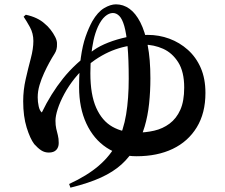

<svg xmlns="http://www.w3.org/2000/svg" viewBox="-20 -795 1040 886"><path d="M299 54Q382 16 436 -30.5Q490 -77 520 -135.5Q550 -194 562 -267Q574 -340 574 -432Q574 -523 568.5 -582.5Q563 -642 553.5 -675Q544 -708 530.5 -721.5Q517 -735 501 -735Q483 -735 465 -719.5Q447 -704 432 -672Q419 -643 411.5 -608.5Q404 -574 400.5 -535.5Q397 -497 397 -457Q397 -358 424 -297.5Q451 -237 499 -210Q547 -183 610 -183Q652 -183 691.5 -192Q731 -201 762.5 -224.5Q794 -248 812 -288Q830 -328 830 -391Q830 -464 802.5 -507.5Q775 -551 732.5 -570Q690 -589 642 -589Q575 -589 512.5 -567Q450 -545 389 -497Q354 -470 325.5 -434.5Q297 -399 277 -362Q257 -325 246.5 -292.5Q236 -260 236 -238Q236 -217 239.5 -201.5Q243 -186 247 -171Q251 -156 251 -135Q251 -115 239.5 -103Q228 -91 205 -91Q186 -91 170.5 -101Q155 -111 138 -130Q119 -155 103 -206.5Q87 -258 87 -328Q87 -379 98.5 -429.5Q110 -480 122 -525Q134 -570 134 -606Q134 -641 118 -670Q102 -699 89 -718L99 -727Q127 -721 149 -710.5Q171 -700 186 -686Q200 -675 213 -658.5Q226 -642 235 -624Q244 -606 243 -591Q244 -566 232 -547.5Q220 -529 207 -505Q196 -485 183.5 -458Q171 -431 162.5 -402.5Q154 -374 154 -346Q154 -325 158.5 -304.5Q163 -284 173 -276Q215 -363 271 -433Q327 -503 413 -564Q440 -583 479.5 -598.5Q519 -614 566 -624Q613 -634 662 -634Q714 -634 761.5 -616.5Q809 -599 847 -565Q885 -531 906.5 -481.5Q928 -432 928 -366Q928 -273 888 -207.5Q848 -142 777 -108Q706 -74 610 -74Q532 -74 472 -113.5Q412 -153 378.5 -225Q345 -297 345 -393Q345 -472 353 -529Q361 -586 375 -626Q389 -666 406 -697Q431 -740 460.5 -757.5Q490 -775 515 -775Q549 -775 577.5 -754.5Q606 -734 627.5 -692Q649 -650 661.5 -586Q674 -522 674 -434Q674 -373 668 -316.5Q662 -260 647.5 -211Q633 -162 607 -119Q579 -71 541 -36.5Q503 -2 446.5 24Q390 50 305 71Z"/></svg>

Font: Noto Serif TC
Style: Bold
Weight: 700
Designer: Ryoko NISHIZUKA 西塚涼子 (kana & ideographs); Frank Grießhammer (Latin, Greek & Cyrillic); Wenlong ZHANG 张文龙 (bopomofo); San
Foundry: Adobe
Version: Version 2.002-H1;hotconv 1.1.0;makeotfexe 2.6.0